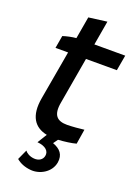

<svg xmlns="http://www.w3.org/2000/svg" viewBox="-160 -721 715 988"><g transform="rotate(20 198.0 -226.5)"><path d="M57 -504 45 -435H114L67 -167C49 -65 86 -13 156 1L124 53C171 57 191 79 186 105C182 127 162 140 136 138C111 136 93 124 85 113L60 168C80 185 106 196 139 199C188 204 248 173 258 115C265 71 243 45 201 30L219 5C252 3 292 -2 316 -9L329 -90C308 -87 261 -83 236 -83C183 -83 154 -106 168 -181L212 -435H381L396 -520H227L250 -653L150 -640L129 -519C106 -517 78 -511 57 -504Z"/></g></svg>

Font: Fixel Display Medium
Style: Italic
Weight: 500
Italic angle: -10°
Designer: AlfaBravo + MacPaw
Foundry: Kyrylo Tkachov, Marchela Mozhyna, Serhii Makarenko, Maria Weinstein, Zakhar Kryvoshyya
Version: Version 1.210;Glyphs 3.2 (3217)